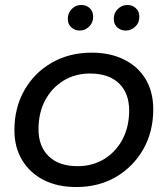

<svg xmlns="http://www.w3.org/2000/svg" viewBox="-20 -747 675 773"><path d="M287 6Q211 6 155.5 -22.5Q100 -51 69 -102.5Q38 -154 38 -223Q38 -313 78 -383.5Q118 -454 188.5 -494.5Q259 -535 349 -535Q424 -535 480 -507Q536 -479 566.5 -428Q597 -377 597 -307Q597 -217 557 -146.5Q517 -76 447.5 -35Q378 6 287 6ZM293 -78Q353 -78 400 -107Q447 -136 473.5 -186.5Q500 -237 500 -302Q500 -372 459 -411.5Q418 -451 342 -451Q283 -451 236 -422.5Q189 -394 162 -343.5Q135 -293 135 -227Q135 -158 176 -118Q217 -78 293 -78ZM486 -624Q466 -624 452 -637Q438 -650 438 -670Q438 -695 454.5 -711Q471 -727 493 -727Q513 -727 527 -714Q541 -701 541 -680Q541 -655 524.5 -639.5Q508 -624 486 -624ZM301 -624Q281 -624 267 -637Q253 -650 253 -670Q253 -695 269 -711Q285 -727 307 -727Q328 -727 341.5 -714Q355 -701 355 -680Q355 -655 338.5 -639.5Q322 -624 301 -624Z"/></svg>

Font: MOST Montserrat Medium
Style: Italic
Weight: 500
Italic angle: -11.3°
Designer: Julieta Ulanovsky
Foundry: Julieta Ulanovsky
Version: Version 8.000;March 11, 2024;FontCreator 15.0.0.2926 64-bit